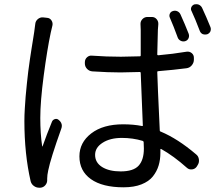

<svg xmlns="http://www.w3.org/2000/svg" viewBox="-20 -836 1040 896"><path d="M860.4 -678.7Q864.3 -668 859.9 -657.7Q855.5 -647.5 844.7 -644Q834 -640.6 823.7 -645.5Q813.5 -650.4 809.6 -660.2Q790 -713.9 772.5 -753.9Q768.6 -762.7 772.5 -772Q776.4 -781.2 786.1 -784.2Q796.9 -788.1 807.1 -783.7Q817.4 -779.3 822.3 -768.6Q842.8 -723.6 860.4 -678.7ZM144.5 -723.6Q145.5 -737.3 156.2 -746.6Q167 -755.9 180.7 -754.9L199.2 -752.9Q212.9 -752 220.2 -740.7Q227.5 -729.5 224.6 -716.8Q221.7 -706.1 216.8 -683.6Q200.2 -605.5 184.1 -483.9Q168 -362.3 168 -285.2Q168 -212.9 176.8 -153.3Q176.8 -152.3 177.2 -152.3Q177.7 -152.3 178.7 -153.3Q198.2 -209 222.7 -268.6Q226.6 -277.3 236.3 -280.3Q246.1 -283.2 253.9 -276.4Q268.6 -264.6 268.6 -249Q268.6 -242.2 265.6 -234.4Q215.8 -94.7 205.1 -41Q200.2 -18.6 200.2 -2.9Q200.2 0 200.2 2Q201.2 16.6 191.9 27.8Q182.6 39.1 168 40H167Q165 40 163.1 40Q149.4 40 138.7 32.2Q127 24.4 123 9.8Q93.8 -117.2 93.8 -271.5Q93.8 -297.9 95.7 -328.6Q97.7 -359.4 99.6 -385.3Q101.6 -411.1 105.5 -446.3Q109.4 -481.4 111.8 -502.4Q114.3 -523.4 119.6 -559.1Q125 -594.7 127 -607.4Q128.9 -620.1 134.3 -652.8Q139.6 -685.5 139.6 -686.5Q142.6 -709 144.5 -723.6ZM651.4 -142.6Q651.4 -161.1 650.4 -172.9Q650.4 -176.8 645.5 -178.7Q599.6 -192.4 548.8 -192.4Q494.1 -192.4 459 -169.9Q423.8 -147.5 423.8 -113.3Q423.8 -77.1 456.5 -56.6Q489.3 -36.1 543 -36.1Q602.5 -36.1 627 -63Q651.4 -89.8 651.4 -142.6ZM850.6 -594.7Q864.3 -596.7 874.5 -588.4Q884.8 -580.1 884.8 -566.4V-557.6Q884.8 -543 875 -531.2Q865.2 -519.5 850.6 -517.6Q791 -509.8 718.8 -503.9Q713.9 -503.9 713.9 -500Q714.8 -456.1 725.6 -227.5Q725.6 -222.7 730.5 -221.7Q809.6 -188.5 894.5 -116.2Q906.2 -107.4 908.2 -92.3Q910.2 -77.1 902.3 -65.4L897.5 -57.6Q889.6 -46.9 876 -45.4Q862.3 -43.9 852.5 -52.7Q790 -108.4 732.4 -140.6Q728.5 -142.6 728.5 -138.7V-124Q728.5 -90.8 720.2 -63.5Q711.9 -36.1 693.4 -12.7Q674.8 10.7 640.1 24.4Q605.5 38.1 556.6 38.1Q458 38.1 404.3 0Q350.6 -38.1 350.6 -106.4Q350.6 -170.9 405.8 -213.4Q460.9 -255.9 554.7 -255.9Q602.5 -255.9 642.6 -248Q647.5 -247.1 646.5 -252Q636.7 -490.2 636.7 -495.1Q636.7 -500 632.8 -500Q573.2 -498 542 -498Q485.4 -498 411.1 -502.9Q396.5 -503.9 386.2 -514.6Q376 -525.4 376 -540V-544.9Q376 -559.6 386.2 -568.8Q396.5 -578.1 410.2 -576.2Q476.6 -571.3 543.9 -571.3Q575.2 -571.3 632.8 -573.2Q636.7 -573.2 636.7 -577.1V-696.3Q636.7 -707 635.7 -722.7Q634.8 -736.3 644.5 -746.6Q654.3 -756.8 668 -756.8H688.5Q702.1 -756.8 710.9 -746.6Q719.7 -736.3 718.8 -722.7Q717.8 -710 716.8 -697.3Q715.8 -669.9 713.9 -582Q713.9 -578.1 718.8 -578.1Q786.1 -584 850.6 -594.7ZM874 -784.2Q871.1 -789.1 871.1 -793.9Q871.1 -797.9 873 -802.7Q877 -811.5 886.7 -815.4Q891.6 -816.4 895.5 -816.4Q901.4 -816.4 907.2 -814.5Q918 -809.6 922.9 -799.8Q943.4 -755.9 961.9 -710Q963.9 -705.1 963.9 -700.2Q963.9 -695.3 961.9 -689.5Q957 -679.7 946.3 -675.8Q941.4 -674.8 937.5 -674.8Q931.6 -674.8 925.8 -676.8Q916 -681.6 912.1 -692.4Q890.6 -749 874 -784.2Z"/></svg>

Font: Gen Jyuu GothicL Regular
Style: Regular
Weight: 400
Designer: [Source Han Sans]
Ryoko NISHIZUKA  (kana & ideographs); Paul D. Hunt (Latin, Greek & Cyrillic); Wenlong ZHANG  (bopomofo
Version: Version 1.002.20150607